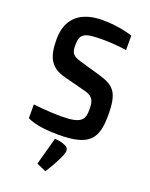

<svg xmlns="http://www.w3.org/2000/svg" viewBox="-173 -801 887 1134"><g transform="rotate(20 271.0 -233.5)"><path d="M58.6 -18.1C58.6 -18.1 106 15.1 255.9 15.1C451.2 15.1 493.2 -45.9 493.2 -194.3C493.2 -337.9 460.4 -370.6 359.4 -399.9L227.1 -438C175.3 -453.1 168.9 -474.1 168.9 -516.1C168.9 -591.8 197.3 -603 313 -603C386.2 -603 460.4 -591.8 460.4 -591.8V-682.1C460.4 -682.1 381.8 -710.9 272 -710.9C139.2 -710.9 52.7 -649.9 52.7 -511.2C52.7 -394 85.4 -341.3 175.3 -317.9L317.4 -280.8C371.6 -266.6 377.4 -234.9 377.4 -187C377.4 -126 363.3 -92.8 236.8 -92.8C142.1 -92.8 58.6 -104 58.6 -104ZM245.1 44.4 197.8 217.3 257.3 244.1C257.3 244.1 296.4 183.1 317.9 136.2C342.3 83.5 339.4 67.4 296.4 53.2C268.6 44.4 245.1 44.4 245.1 44.4Z"/></g></svg>

Font: Doppio One
Style: Regular
Weight: 400
Designer: Szymon Celej
Foundry: Sorkin Type Co
Version: Version 1.002